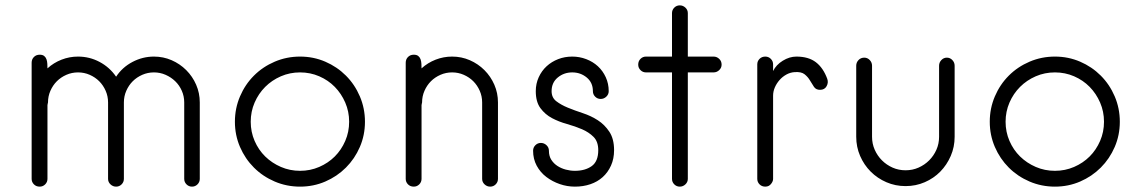

<svg xmlns="http://www.w3.org/2000/svg" viewBox="-20 -696 4250 716"><path d="M725 -29Q725 -17 716.5 -8.5Q708 0 696 0Q684 0 675.5 -8.5Q667 -17 667 -29V-314Q667 -337 658 -357.5Q649 -378 633.5 -393Q618 -408 597.5 -417Q577 -426 554 -426Q531 -426 510.5 -417Q490 -408 475 -393Q460 -378 451 -357.5Q442 -337 442 -314V-29Q442 -17 433.5 -8.5Q425 0 413 0Q401 0 392 -8.5Q383 -17 383 -29V-314Q383 -337 374 -357.5Q365 -378 350 -393Q335 -408 314.5 -417Q294 -426 271 -426Q248 -426 227.5 -417Q207 -408 192 -393Q177 -378 168 -357.5Q159 -337 159 -314Q159 -312 158 -309.5Q157 -307 157 -304V-29Q157 -17 148.5 -8.5Q140 0 128 0Q115 0 106.5 -8.5Q98 -17 98 -29V-462Q98 -475 106.5 -483.5Q115 -492 128 -492Q139 -492 145 -487Q151 -482 153.5 -474.5Q156 -467 156.5 -458Q157 -449 157 -441Q180 -462 209.5 -473.5Q239 -485 271 -485Q314 -485 351.5 -465Q389 -445 413 -410Q436 -445 474 -465Q512 -485 554 -485Q589 -485 620 -471.5Q651 -458 674.5 -434.5Q698 -411 711.5 -380Q725 -349 725 -314Z M856 -242Q856 -292 875 -336.5Q894 -381 927 -414Q960 -447 1004.5 -466Q1049 -485 1099 -485Q1149 -485 1193 -466Q1237 -447 1270 -414Q1303 -381 1322 -336.5Q1341 -292 1341 -242Q1341 -192 1322 -148Q1303 -104 1270 -71Q1237 -38 1193 -19Q1149 0 1099 0Q1049 0 1004.5 -19Q960 -38 927 -71Q894 -104 875 -148Q856 -192 856 -242ZM915 -242Q915 -204 929.5 -170.5Q944 -137 969 -112.5Q994 -88 1027.5 -73.5Q1061 -59 1099 -59Q1137 -59 1170.5 -73.5Q1204 -88 1228.5 -112.5Q1253 -137 1267.5 -170.5Q1282 -204 1282 -242Q1282 -280 1267.5 -313.5Q1253 -347 1228.5 -372Q1204 -397 1170.5 -411.5Q1137 -426 1099 -426Q1061 -426 1027.5 -411.5Q994 -397 969 -372Q944 -347 929.5 -313.5Q915 -280 915 -242Z M1837 -29Q1837 -17 1828.5 -8.5Q1820 0 1808 0Q1796 0 1787 -8.5Q1778 -17 1778 -29V-314Q1778 -337 1769 -357.5Q1760 -378 1745 -393Q1730 -408 1709.5 -417Q1689 -426 1666 -426Q1643 -426 1622.5 -417Q1602 -408 1587 -393Q1572 -378 1563 -357.5Q1554 -337 1554 -314Q1554 -312 1553 -309.5Q1552 -307 1552 -304V-29Q1552 -17 1543.5 -8.5Q1535 0 1523 0Q1510 0 1501.5 -8.5Q1493 -17 1493 -29V-462Q1493 -475 1501.5 -483.5Q1510 -492 1523 -492Q1534 -492 1540 -487Q1546 -482 1548.5 -474.5Q1551 -467 1551.5 -458Q1552 -449 1552 -441Q1575 -462 1604.5 -473.5Q1634 -485 1666 -485Q1701 -485 1732 -471.5Q1763 -458 1786.5 -434.5Q1810 -411 1823.5 -380Q1837 -349 1837 -314Z M2270 -136Q2270 -104 2258.5 -78.5Q2247 -53 2227.5 -35.5Q2208 -18 2181.5 -9Q2155 0 2124 0Q2095 0 2067.5 -9.5Q2040 -19 2017.5 -36Q1995 -53 1981.5 -78Q1968 -103 1968 -134Q1968 -146 1976.5 -154.5Q1985 -163 1997 -163Q2009 -163 2018 -154.5Q2027 -146 2027 -134Q2027 -114 2036 -100Q2045 -86 2059 -77Q2073 -68 2090 -63.5Q2107 -59 2124 -59Q2162 -59 2186.5 -76.5Q2211 -94 2211 -136Q2211 -168 2193.5 -185.5Q2176 -203 2150.5 -214Q2125 -225 2094.5 -233.5Q2064 -242 2038.5 -255.5Q2013 -269 1995.5 -292.5Q1978 -316 1978 -356Q1978 -384 1989 -408Q2000 -432 2018.5 -449Q2037 -466 2061.5 -475.5Q2086 -485 2114 -485Q2141 -485 2166 -475.5Q2191 -466 2209.5 -449Q2228 -432 2239 -408Q2250 -384 2250 -356Q2250 -344 2241 -335.5Q2232 -327 2220 -327Q2208 -327 2199.5 -335.5Q2191 -344 2191 -356Q2191 -388 2168 -407Q2145 -426 2114 -426Q2083 -426 2060 -407Q2037 -388 2037 -356Q2037 -332 2054.5 -318.5Q2072 -305 2097.5 -294.5Q2123 -284 2153.5 -274Q2184 -264 2209.5 -247.5Q2235 -231 2252.5 -204.5Q2270 -178 2270 -136Z M2671 -455Q2671 -443 2662 -434.5Q2653 -426 2641 -426H2545V-29Q2545 -17 2536 -8.5Q2527 0 2515 0Q2503 0 2494.5 -8.5Q2486 -17 2486 -29V-426H2389Q2377 -426 2368.5 -434.5Q2360 -443 2360 -455Q2360 -468 2368.5 -476.5Q2377 -485 2389 -485H2486V-647Q2486 -659 2494.5 -667.5Q2503 -676 2515 -676Q2527 -676 2536 -667.5Q2545 -659 2545 -647V-485H2641Q2653 -485 2662 -476.5Q2671 -468 2671 -455Z M2863 -29Q2863 -20 2856 -11Q2848 0 2834 0Q2821 0 2812.5 -8.5Q2804 -17 2804 -29V-456Q2804 -468 2812.5 -476.5Q2821 -485 2834 -485Q2846 -485 2854.5 -476.5Q2863 -468 2863 -456V-431Q2874 -454 2899 -469.5Q2924 -485 2950 -485Q2995 -485 3022.5 -464Q3050 -443 3065 -402Q3070 -388 3062.5 -374.5Q3055 -361 3038 -361Q3023 -361 3015.5 -372Q3008 -383 3000.5 -396Q2993 -409 2980.5 -419Q2968 -429 2943 -427Q2927 -426 2912.5 -418Q2898 -410 2887 -397.5Q2876 -385 2869.5 -370Q2863 -355 2863 -339Z M3540 -186Q3540 -148 3525.5 -114.5Q3511 -81 3486.5 -56Q3462 -31 3428.5 -16.5Q3395 -2 3357 -2Q3319 -2 3285.5 -16.5Q3252 -31 3227 -56Q3202 -81 3187.5 -114.5Q3173 -148 3173 -186V-451Q3173 -463 3181.5 -472Q3190 -481 3203 -481Q3215 -481 3223.5 -472Q3232 -463 3232 -451V-186Q3232 -160 3242 -137.5Q3252 -115 3269 -98Q3286 -81 3308.5 -71Q3331 -61 3357 -61Q3383 -61 3405.5 -71Q3428 -81 3445 -98Q3462 -115 3472 -137.5Q3482 -160 3482 -186V-451Q3482 -463 3490.5 -472Q3499 -481 3511 -481Q3523 -481 3531.5 -472Q3540 -463 3540 -451Z M3671 -242Q3671 -292 3690 -336.5Q3709 -381 3742 -414Q3775 -447 3819.5 -466Q3864 -485 3914 -485Q3964 -485 4008 -466Q4052 -447 4085 -414Q4118 -381 4137 -336.5Q4156 -292 4156 -242Q4156 -192 4137 -148Q4118 -104 4085 -71Q4052 -38 4008 -19Q3964 0 3914 0Q3864 0 3819.5 -19Q3775 -38 3742 -71Q3709 -104 3690 -148Q3671 -192 3671 -242ZM3730 -242Q3730 -204 3744.5 -170.5Q3759 -137 3784 -112.5Q3809 -88 3842.5 -73.5Q3876 -59 3914 -59Q3952 -59 3985.5 -73.5Q4019 -88 4043.5 -112.5Q4068 -137 4082.5 -170.5Q4097 -204 4097 -242Q4097 -280 4082.5 -313.5Q4068 -347 4043.5 -372Q4019 -397 3985.5 -411.5Q3952 -426 3914 -426Q3876 -426 3842.5 -411.5Q3809 -397 3784 -372Q3759 -347 3744.5 -313.5Q3730 -280 3730 -242Z"/></svg>

Font: Hanken Light
Style: Light
Weight: 300
Designer: Alfredo Marco Pradil
Foundry: Hanken Design Co.
Version: Version 2.06 2014